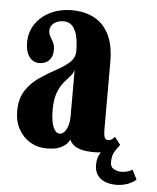

<svg xmlns="http://www.w3.org/2000/svg" viewBox="-49 -574 607 744"><g transform="rotate(5 254.0 -201.5)"><path d="M148.5 11Q114.5 11 86.2 -5.5Q58 -22 40.8 -52.2Q23.5 -82.5 23.5 -123.5Q23.5 -172 44.5 -203.8Q65.5 -235.5 96.5 -256.8Q127.5 -278 158.5 -294.5Q189.5 -311 210.5 -329.5Q231.5 -348 231.5 -374.5Q231.5 -410 225 -435Q218.5 -460 205.8 -472.8Q193 -485.5 173.5 -485.5Q149.5 -485.5 135 -473.8Q120.5 -462 120.5 -445.5Q120.5 -432 126.5 -422Q132.5 -412 138.5 -400.8Q144.5 -389.5 144.5 -370.5Q144.5 -345 130 -330.5Q115.5 -316 92 -316Q68 -316 53.2 -336.2Q38.5 -356.5 38.5 -391.5Q38.5 -431.5 59.5 -463Q80.5 -494.5 117.5 -512.8Q154.5 -531 202 -531Q250 -531 287.2 -511.8Q324.5 -492.5 345.5 -451.2Q366.5 -410 366.5 -343V-86.5Q366.5 -60 370.5 -51Q374.5 -42 383.5 -42Q393.5 -42 400 -47.5Q406.5 -53 410 -56.5L432.5 -27Q423.5 -14.5 397 -2.5Q370.5 9.5 335.5 9.5Q300 9.5 280 3Q260 -3.5 250.8 -13Q241.5 -22.5 238 -31.5Q236.5 -25.5 228 -15.5Q219.5 -5.5 200.8 2.8Q182 11 148.5 11ZM195 -50.5Q206 -50.5 214.2 -60.5Q222.5 -70.5 227 -86.5Q231.5 -102.5 231.5 -120V-304Q229.5 -290 218.5 -278Q207.5 -266 194 -250Q180.5 -234 170.2 -208Q160 -182 160 -140.5Q160 -96 169.8 -73.2Q179.5 -50.5 195 -50.5ZM429 128Q406 128 387 120.5Q368 113 357 97.2Q346 81.5 346 58Q346 30 358.5 10.8Q371 -8.5 387.5 -20.8Q404 -33 416.5 -40L432.5 -27Q421 -13.5 412 2Q403 17.5 403 42Q403 62 417.5 69Q432 76 444 76Q457 76 468.8 72.8Q480.5 69.5 488.5 64L507.5 101Q495 113 474.2 120.5Q453.5 128 429 128Z"/></g></svg>

Font: Imbue Thin 10pt ExtraBold
Style: Regular
Weight: 800
Version: Version 1.102